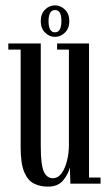

<svg xmlns="http://www.w3.org/2000/svg" viewBox="-20 -685 406 716"><path d="M158.5 11Q129.5 11 106.5 -0.5Q83.5 -12 70.2 -43.8Q57 -75.5 57 -136V-500H11V-523H132V-142Q132 -70.5 143.2 -45.5Q154.5 -20.5 177 -20.5Q196.5 -20.5 209.8 -39Q223 -57.5 230 -86Q237 -114.5 237 -143.5V-500H193V-523H312V-23H355V0H242.5L240.5 -60.5Q235.5 -37.5 216.2 -13.2Q197 11 158.5 11ZM185 -547.5Q164 -547.5 148 -563.5Q132 -579.5 132 -606Q132 -633.5 148 -649.2Q164 -665 185 -665Q206 -665 222.2 -649.2Q238.5 -633.5 238.5 -606Q238.5 -579.5 222.2 -563.5Q206 -547.5 185 -547.5ZM185 -564.5Q209 -564.5 209 -607Q209 -625.5 203.8 -636.5Q198.5 -647.5 185 -647.5Q172.5 -647.5 166.8 -636.5Q161 -625.5 161 -607Q161 -564.5 185 -564.5Z"/></svg>

Font: Imbue 50pt
Style: Regular
Weight: 400
Designer: Tyler Finck
Foundry: Etcetera Type Company
Version: Version 1.102; ttfautohint (v1.8.3)